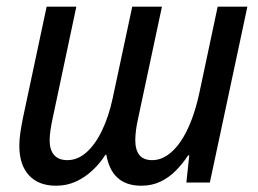

<svg xmlns="http://www.w3.org/2000/svg" viewBox="-20 -558 790 587"><path d="M151.4 9.8Q97.7 9.8 68.4 -22.2Q39.1 -54.2 39.1 -112.3Q39.1 -131.3 42.2 -152.3Q45.4 -173.3 49.8 -195.8L122.6 -537.6H213.4L141.6 -199.2Q136.7 -176.8 134.3 -159.9Q131.8 -143.1 131.8 -128.9Q131.8 -99.6 145.5 -84Q159.2 -68.4 186 -68.4Q217.8 -68.4 244.9 -92.8Q272 -117.2 292.2 -159.7Q312.5 -202.1 324.2 -256.3L384.3 -537.6H475.1L401.9 -194.3Q397.5 -174.3 395.5 -158Q393.6 -141.6 393.6 -129.9Q393.6 -100.1 406 -84.2Q418.5 -68.4 445.3 -68.4Q469.7 -68.4 491.9 -83.5Q514.2 -98.6 532.7 -126.2Q551.3 -153.8 565.7 -191.7Q580.1 -229.5 589.8 -275.4L645.5 -537.6H736.3L621.6 0H549.8L558.6 -83H555.2Q538.6 -57.6 517.6 -36.4Q496.6 -15.1 470.5 -2.7Q444.3 9.8 412.1 9.8Q388.2 9.8 369.9 3.4Q351.6 -2.9 338.4 -15.4Q325.2 -27.8 317.1 -45.2Q309.1 -62.5 305.2 -84.5H302.2Q285.2 -58.1 262.5 -36.9Q239.7 -15.6 211.9 -2.9Q184.1 9.8 151.4 9.8Z"/></svg>

Font: Open Sans SemiCondensed Medium
Style: Italic
Weight: 500
Width: 4
Italic angle: -12°
Designer: Monotype Design Team
Foundry: Monotype Imaging Inc.
Version: Version 3.000